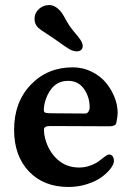

<svg xmlns="http://www.w3.org/2000/svg" viewBox="-20 -723 522 757"><path d="M202.6 -564Q189.5 -573.7 165.3 -589.1Q141.1 -604.5 130.9 -613.3Q116.2 -627.4 116.2 -648.4Q116.2 -671.9 133.5 -687.5Q150.9 -703.1 173.8 -703.1Q200.2 -703.1 223.6 -672.4Q229 -665 240.7 -643.3Q252.4 -621.6 265.6 -605.5Q269.5 -600.6 277.1 -591.6Q284.7 -582.5 287.6 -578.9Q290.5 -575.2 295.2 -568.8Q299.8 -562.5 301.5 -558.8Q303.2 -555.2 304.7 -550.5Q306.2 -545.9 306.2 -541.5Q306.2 -531.7 299.8 -526.1Q293.5 -520.5 282.7 -520.5Q268.6 -520.5 253.4 -529.3Q238.3 -538.1 202.6 -564ZM266.6 -457.5Q307.1 -457.5 341.8 -440.2Q376.5 -422.9 398.2 -396.2Q419.9 -369.6 431.9 -338.9Q443.8 -308.1 443.8 -279.3Q443.8 -262.7 438.5 -237.8Q435.5 -225.1 411.1 -225.1L179.2 -226.1Q165 -226.1 159.2 -222.7Q153.3 -219.2 153.3 -210.9Q153.3 -195.3 157.7 -177.7Q170.9 -127 206.1 -94.7Q241.2 -62.5 292 -62.5Q315.4 -62.5 336.9 -70.6Q358.4 -78.6 370.4 -88.1Q382.3 -97.7 393.3 -105.7Q404.3 -113.8 409.7 -113.8Q418.5 -113.8 423.8 -107.2Q429.2 -100.6 429.2 -88.4Q429.2 -75.7 416 -58.3Q402.8 -41 380.6 -24.7Q358.4 -8.3 323.5 2.9Q288.6 14.2 250.5 14.2Q151.9 14.2 93.8 -47.4Q35.6 -108.9 35.6 -211.4Q35.6 -320.3 101.3 -388.9Q167 -457.5 266.6 -457.5ZM315.4 -275.4Q324.2 -275.4 328.9 -283Q333.5 -290.5 333.5 -299.3Q333.5 -340.8 311 -372.6Q288.6 -404.3 248.5 -404.3Q186 -404.3 160.2 -330.6Q152.8 -308.6 152.8 -288.6Q152.8 -280.3 159.9 -278.3Q167 -276.4 185.1 -276.4Z"/></svg>

Font: Cooper* SemiBold
Style: Regular
Weight: 600
Designer: Owen Earl
Foundry: indestructible type*
Version: Version 0.001